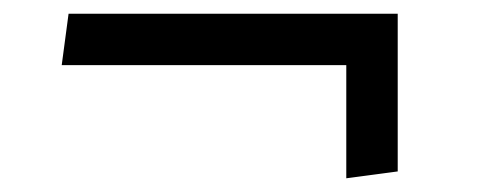

<svg xmlns="http://www.w3.org/2000/svg" viewBox="-20 -414 720 280"><path d="M485 -319H70L80 -394H560V-164L485 -154Z"/></svg>

Font: Secular One
Style: Regular
Weight: 400
Designer: Michal Sahar
Foundry: Hagilda
Version: Version 1.000